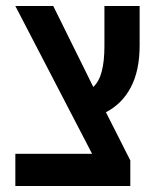

<svg xmlns="http://www.w3.org/2000/svg" viewBox="-20 -618 516 638"><path d="M31 0V-107H286L31 -598H157L290 -329Q310 -348 318.5 -382Q327 -416 327 -465V-598H444V-467Q444 -384 415 -328.5Q386 -273 332 -245L413 -85V0Z"/></svg>

Font: Noto Sans Hebrew Condensed SemiBold
Style: Regular
Weight: 600
Width: 3
Designer: Monotype Design Team
Foundry: Monotype Imaging Inc.
Version: Version 2.004; ttfautohint (v1.8.4.7-5d5b)